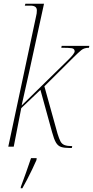

<svg xmlns="http://www.w3.org/2000/svg" viewBox="-20 -780 495 1021"><path d="M351 7Q322 7 305 1.5Q288 -4 277.5 -22Q267 -40 257 -77L195 -302L93 -205L53 0H24L172 -694Q174 -701 175 -709Q176 -717 176 -725Q176 -750 142 -750H112L115 -760H214L172 -567Q154 -485 134.5 -395Q115 -305 95 -219L342 -461Q377 -495 377 -507Q377 -521 362 -523.5Q347 -526 306 -526L308 -536H455L453 -526Q428 -526 412.5 -513.5Q397 -501 371 -475L216 -321L286 -69Q294 -43 301.5 -28.5Q309 -14 323.5 -8.5Q338 -3 364 -3L362 7ZM91 213Q103 181 118 139Q133 97 145 61H175L174 71Q165 92 151.5 120Q138 148 124 175Q110 202 99 221H90Z"/></svg>

Font: Noto Serif Display ExtraCondensed Thin
Style: Italic
Weight: 100
Width: 2
Italic angle: -12°
Designer: Monotype Design Team
Foundry: Monotype Imaging Inc.
Version: Version 2.009